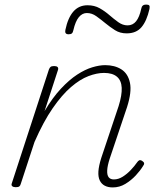

<svg xmlns="http://www.w3.org/2000/svg" viewBox="-20 -804 686 840"><path d="M473 16Q453 16 438.5 8.5Q424 1 416.5 -14.5Q409 -30 410.5 -54Q412 -78 423 -113L499 -340Q514 -388 512.5 -420Q511 -452 491.5 -468.5Q472 -485 435 -485Q404 -485 367 -471Q330 -457 290.5 -423Q251 -389 210.5 -330.5Q170 -272 131 -183L71 0Q69 8 64.5 11.5Q60 15 49 15Q39 15 34 11Q29 7 31 0L194 -500Q197 -508 201.5 -511.5Q206 -515 217 -515Q227 -515 231.5 -511Q236 -507 234 -499L175 -318Q210 -377 246.5 -416Q283 -455 317.5 -477.5Q352 -500 383.5 -509.5Q415 -519 440 -519Q482 -519 511 -500.5Q540 -482 548.5 -442Q557 -402 536 -336L460 -110Q450 -79 449 -58.5Q448 -38 455.5 -28.5Q463 -19 478 -19Q498 -19 517 -31Q536 -43 552.5 -60.5Q569 -78 580 -94Q584 -100 589 -102.5Q594 -105 602 -100Q610 -95 610.5 -89.5Q611 -84 606 -78Q594 -58 574 -36.5Q554 -15 528.5 0.5Q503 16 473 16ZM280 -654Q262 -654 266 -673Q277 -726 301 -753.5Q325 -781 363 -781Q393 -781 416 -768Q439 -755 458.5 -738Q478 -721 497.5 -707Q517 -693 538 -693Q561 -693 575.5 -711Q590 -729 598 -766Q601 -784 619 -784Q630 -784 633 -780Q636 -776 634 -765Q622 -712 599 -685Q576 -658 534 -658Q505 -658 483 -672Q461 -686 441 -702.5Q421 -719 401.5 -733Q382 -747 360 -747Q340 -747 325 -729Q310 -711 301 -672Q299 -662 294.5 -658Q290 -654 280 -654Z"/></svg>

Font: Playwrite CU Thin
Style: Regular
Weight: 250
Designer: Veronika Burian, José Scaglione
Foundry: TypeTogether
Version: Version 1.002